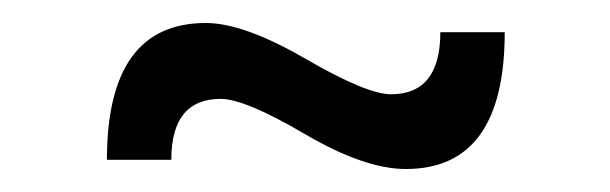

<svg xmlns="http://www.w3.org/2000/svg" viewBox="-20 -403 531 167"><path d="M73 -264Q73 -383 159 -383Q192 -383 245.5 -352Q299 -321 320 -321Q363 -321 363 -375H419Q419 -256 333 -256Q297 -256 245 -286.5Q193 -317 172 -317Q129 -317 129 -264Z"/></svg>

Font: Trueno
Style: Lt
Weight: 300
Designer: Julieta Ulanovsky
Foundry: Julieta Ulanovsky
Version: Version 3.001b